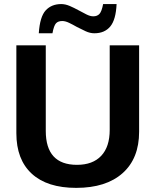

<svg xmlns="http://www.w3.org/2000/svg" viewBox="-20 -910 762 940"><path d="M353 9.8Q210.9 9.8 135.5 -59.6Q60.1 -128.9 60.1 -257.8V-688H204.1V-269Q204.1 -103 356.9 -103Q434.1 -103 475.6 -147.2Q517.1 -191.4 517.1 -273.9V-688H661.1V-265.1Q661.1 -134.3 580.3 -62.3Q499.5 9.8 353 9.8ZM441.9 -747.1Q420.9 -747.1 399.2 -757.1Q377.4 -767.1 356 -778.3Q336.4 -789.6 318.1 -798.3Q299.8 -807.1 284.7 -807.1Q264.6 -807.1 254.2 -795.9Q243.7 -784.7 236.8 -747.1H169.9Q175.3 -828.6 203.9 -859.4Q232.4 -890.1 279.8 -890.1Q299.8 -890.1 321.3 -880.9Q342.8 -871.6 363.3 -860.4Q384.3 -849.1 402.8 -839.6Q421.4 -830.1 436.5 -830.1Q456.1 -830.1 467 -842Q478 -854 484.9 -890.1H550.8Q547.4 -813.5 519.8 -780.3Q492.2 -747.1 441.9 -747.1Z"/></svg>

Font: Arimo
Style: Bold
Weight: 700
Designer: Steve Matteson
Foundry: Monotype Imaging Inc.
Version: Version 1.33